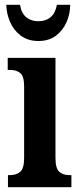

<svg xmlns="http://www.w3.org/2000/svg" viewBox="-20 -776 331 796"><path d="M13 0V-50H22Q48 -50 64 -64Q80 -78 80 -121V-418Q80 -459 64.5 -472.5Q49 -486 24 -486H12V-536H210V-122Q210 -78 225.5 -64Q241 -50 267 -50H276V0ZM139 -606Q96 -606 66.5 -628Q37 -650 22 -684.5Q7 -719 6 -756H63Q69 -720 89.5 -704Q110 -688 139 -688Q169 -688 189 -704Q209 -720 216 -756H271Q271 -719 256 -684.5Q241 -650 212 -628Q183 -606 139 -606Z"/></svg>

Font: Noto Serif ExtraCondensed
Style: Bold
Weight: 700
Width: 2
Designer: Monotype Design Team
Foundry: Monotype Imaging Inc.
Version: Version 2.014; ttfautohint (v1.8.4.7-5d5b)